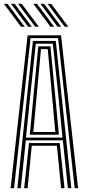

<svg xmlns="http://www.w3.org/2000/svg" viewBox="-30 -985 454 1005"><path d="M25.5 0 114.5 -800H289.5L378.8 0H360.8L274.2 -785.5H130L43.5 0ZM96.5 0 121.8 -236.2H282.5L307.8 0H289.8L268 -222H136.2L114.5 0ZM60.8 0 142.2 -770.8H262L343.5 0H325.2L299 -250.5H105.2L78.8 0ZM106 -264.8H297.2L274.5 -493L246.5 -756.2H157.5L129.2 -493ZM126 -279.8 146.2 -493 170.2 -742.5H234L258.2 -493L278.2 -279.8ZM144.5 -294H259.5L241.5 -493L219.8 -727.8H184.5L162.8 -493ZM154.2 -845 64.5 -965H83.8L173.5 -845ZM80 -845 -9.5 -965H9.5L99.2 -845ZM117.2 -845 27.5 -965H46.8L136.2 -845ZM308.5 -845 218.8 -965H238L327.5 -845ZM234.2 -845 144.5 -965H163.8L253.5 -845ZM271.2 -845 181.8 -965H200.8L290.5 -845Z"/></svg>

Font: Big Shoulders Inline Text Thin Medium
Style: Regular
Weight: 500
Version: Version 2.002